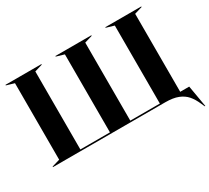

<svg xmlns="http://www.w3.org/2000/svg" viewBox="-166 -988 1566 1439"><g transform="rotate(-30 617.0 -269.0)"><path d="M16 -5 84 -25V-687L16 -707V-712H327V-707L260 -687V-12H516V-687L448 -707V-712H759V-707L692 -687V-12H948V-687L880 -707V-712H1191V-707L1124 -687V-12H1202L1234 174H1229L1216 145Q1195 96 1168 65Q1141 34 1098 17Q1055 0 988 0H16Z"/></g></svg>

Font: Nyght Serif Bold
Style: Regular
Weight: 700
Designer: Maksym Kobuzan
Version: Version 0.410